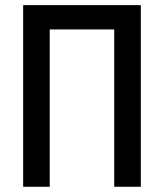

<svg xmlns="http://www.w3.org/2000/svg" viewBox="-20 -713 626 733"><path d="M416 0V-693.4H517.6V0ZM68.4 0V-693.4H169.9V0ZM88.9 -600.6V-693.4H499.5V-600.6Z"/></svg>

Font: Cascadia Code
Style: Regular
Weight: 400
Designer: Aaron Bell
Foundry: Saja Typeworks
Version: Version 2404.023